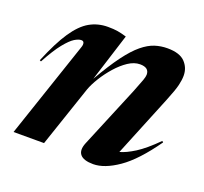

<svg xmlns="http://www.w3.org/2000/svg" viewBox="-99 -639 815 766"><g transform="rotate(20 309.0 -256.0)"><path d="M32 -302 26 -305Q60.5 -388.5 92.5 -436Q124.5 -483.5 159.2 -503.2Q194 -523 236.5 -523Q261.5 -523 278 -520.2Q294.5 -517.5 316 -511L252 -308.5Q291.5 -377 323.2 -419.8Q355 -462.5 382.5 -485Q410 -507.5 435.8 -515.8Q461.5 -524 489 -524Q541 -524 563.8 -500.2Q586.5 -476.5 586.5 -443Q586.5 -425 581 -401.8Q575.5 -378.5 555.5 -329.5L449.5 -69.5Q476 -76.5 511.8 -99Q547.5 -121.5 595.5 -169.5L600.5 -165Q533 -69.5 474 -28.8Q415 12 367.5 12Q326.5 12 312 -5.5Q297.5 -23 311 -56L419.5 -317Q435.5 -357 441 -372.5Q446.5 -388 446.5 -396.5Q446.5 -426.5 408 -426.5Q383.5 -426.5 358.2 -409.8Q333 -393 310 -367Q287 -341 269.2 -312.2Q251.5 -283.5 243 -260L155 0H25.5L164 -410.5Q168 -421.5 166 -429.2Q164 -437 154.5 -437Q143 -437 126.2 -426.8Q109.5 -416.5 86 -387.5Q62.5 -358.5 32 -302Z"/></g></svg>

Font: Newsreader 72pt SemiBold
Style: Italic
Weight: 600
Italic angle: -17°
Designer: Hugues Gentile
Foundry: Production Type
Version: Version 1.003; ttfautohint (v1.8.3)